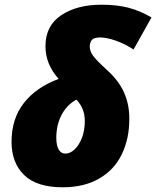

<svg xmlns="http://www.w3.org/2000/svg" viewBox="-20 -785 663 815"><path d="M29 -183Q29 -281 81.5 -348Q134 -415 229 -450Q173 -512 173 -589Q173 -676 240 -720.5Q307 -765 410 -765Q477 -765 526 -752Q575 -739 623 -711L547 -575Q508 -600 470 -613Q432 -626 406 -626Q379 -626 370 -615.5Q361 -605 361 -587Q361 -568 375 -548.5Q389 -529 433 -489Q484 -443 506.5 -392.5Q529 -342 529 -281Q529 -196 497 -130Q465 -64 401 -27Q337 10 246 10Q136 10 82.5 -42Q29 -94 29 -183ZM340 -271Q340 -301 329.5 -324.5Q319 -348 304 -362Q264 -340 241.5 -297.5Q219 -255 219 -200Q219 -168 229 -150.5Q239 -133 257 -133Q278 -133 297 -151Q316 -169 328 -200.5Q340 -232 340 -271Z"/></svg>

Font: Noto Sans Display Black
Style: Italic
Weight: 900
Italic angle: -12°
Designer: Monotype Design team
Foundry: Monotype Imaging Inc.
Version: Version 1.000